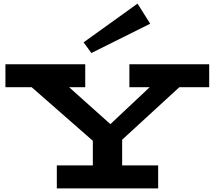

<svg xmlns="http://www.w3.org/2000/svg" viewBox="-20 -1041 1186 1061"><path d="M655 -269V-127H854V0H294V-127H493V-263L155 -559H10V-686H451V-559H362L590 -355L807 -559H695V-686H1136V-559H971ZM485 -748 810 -910 740 -1021 442 -807Z"/></svg>

Font: BioRhyme Expanded ExtraBold
Style: Regular
Weight: 800
Width: 7
Designer: Aoife Mooney
Foundry: Aoife Mooney Type
Version: Version 1.001